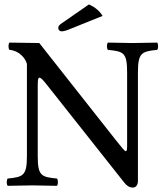

<svg xmlns="http://www.w3.org/2000/svg" viewBox="-20 -840 739 870"><path d="M556 -512V-185C556 -166 556 -155 549 -155C545 -155 530 -173 501 -210L158 -645L23 -647C17 -641 17 -620 23 -614C66 -611 96 -576 102 -550V-133C102 -44 85 -38 15 -31C9 -25 9 -4 15 2C58 1 103 0 127 0C150 0 196 1 238 2C244 -4 244 -25 238 -31C168 -38 151 -42 151 -133V-439C151 -473 151 -488 159 -488C165 -488 176 -477 193 -455L542 -14C553 1 566 10 582 10C596 10 605 -2 605 -21V-512C605 -601 622 -607 692 -614C698 -620 698 -641 692 -647C651 -646 604 -645 580 -645C559 -645 513 -646 469 -647C463 -641 463 -620 469 -614C539 -607 556 -603 556 -512ZM383 -820 259 -734C246 -725 244 -720 244 -713C244 -705 250 -698 259 -698C268 -698 280 -701 301 -710L445 -768C432 -789 412 -807 383 -820Z"/></svg>

Font: Libertinus Serif
Style: Regular
Weight: 400
Designer: Philipp H. Poll, Khaled Hosny
Foundry: Caleb Maclennan
Version: Version 7.050;RELEASE